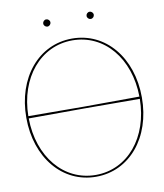

<svg xmlns="http://www.w3.org/2000/svg" viewBox="-95 -968 896 1047"><g transform="rotate(-10 352.5 -444.0)"><path d="M212.5 -870C212.5 -859 222 -850 232.5 -850C243.5 -850 252.5 -859.5 252.5 -870C252.5 -881 243 -890 232.5 -890C221.5 -890 212.5 -880.5 212.5 -870ZM452.5 -870C452.5 -859 462 -850 472.5 -850C483.5 -850 492.5 -859.5 492.5 -870C492.5 -881 483 -890 472.5 -890C461.5 -890 452.5 -880.5 452.5 -870ZM352.5 2.5C538 2.5 672.5 -158 672.5 -380C672.5 -602 538 -762.5 352.5 -762.5C167 -762.5 32.5 -602 32.5 -380C32.5 -158 167 2.5 352.5 2.5ZM45 -387C47.5 -599.5 176 -752.5 352.5 -752.5C529 -752.5 657.5 -599.5 660 -387L352.5 -385.5ZM45 -374.5 352.5 -375.5 660 -374.5C658 -161.5 529.5 -7.5 352.5 -7.5C175.5 -7.5 47 -161.5 45 -374.5Z"/></g></svg>

Font: ZnikomitSC
Style: Regular
Weight: 100
Designer: gluk
Foundry: gluk
Version: Version 0.55